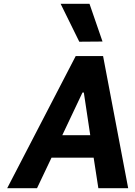

<svg xmlns="http://www.w3.org/2000/svg" viewBox="-20 -997 713 1017"><path d="M476 -162H253L176 0H18L381 -700H526L659 0H501ZM458 -281 424 -507H417L310 -281ZM301 -977H454L523 -777L400 -776Z"/></svg>

Font: Be Vietnam ExtraBold
Style: Italic
Weight: 800
Italic angle: -9.778°
Designer: Gabriel Lam
Foundry: TypeRant
Version: Version 3.000